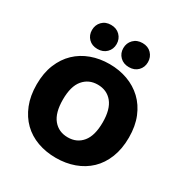

<svg xmlns="http://www.w3.org/2000/svg" viewBox="-192 -977 1088 1141"><g transform="rotate(30 351.5 -406.5)"><path d="M668 -304Q668 -226 644 -165.5Q620 -105 577.5 -64.5Q535 -24 477 -3Q419 18 351 18Q283 18 225 -3Q167 -24 125 -65Q83 -106 59 -166Q35 -226 35 -304Q35 -382 59.5 -442Q84 -502 126.5 -542.5Q169 -583 226.5 -604Q284 -625 351 -625Q418 -625 475.5 -604Q533 -583 576 -542.5Q619 -502 643.5 -442Q668 -382 668 -304ZM488 -304Q488 -394 451 -439Q414 -484 351 -484Q290 -484 252.5 -439.5Q215 -395 215 -304Q215 -213 252 -168Q289 -123 352 -123Q414 -123 451 -168Q488 -213 488 -304ZM327 -748Q327 -713 303.5 -689.5Q280 -666 242 -666Q204 -666 181 -689.5Q158 -713 158 -748Q158 -783 181 -807Q204 -831 242 -831Q280 -831 303.5 -807Q327 -783 327 -748ZM542 -748Q542 -713 519 -689.5Q496 -666 458 -666Q420 -666 396.5 -689.5Q373 -713 373 -748Q373 -783 396.5 -807Q420 -831 458 -831Q496 -831 519 -807Q542 -783 542 -748Z"/></g></svg>

Font: Baloo Tammudu 2 ExtraBold
Style: Regular
Weight: 800
Designer: Maithili Shingre, Omkar Shende and Ek Type
Foundry: Ek Type
Version: Version 1.640;hotconv 1.0.111;makeotfexe 2.5.65597; ttfautoh